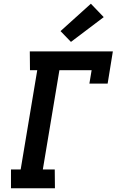

<svg xmlns="http://www.w3.org/2000/svg" viewBox="-20 -1011 640 1031"><path d="M39 0V-101H91L180 -634H141L140 -735H586L558 -562H460L472 -634H299L210 -101H274L275 0ZM361 -786 305 -844 468 -991 537 -919Z"/></svg>

Font: Iosevka HT Extended
Style: Bold Italic
Weight: 700
Width: 7
Italic angle: -9°
Monospace: yes
Designer: Belleve Invis
Foundry: Belleve Invis
Version: Version 32.3.0; ttfautohint (v1.8.4)